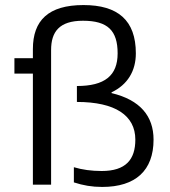

<svg xmlns="http://www.w3.org/2000/svg" viewBox="-20 -730 671 759"><path d="M308 -648C406 -648 445 -609 445 -519C445 -431 394 -390 284 -390V-327C435 -327 515 -274 515 -178C515 -99 477 -54 382 -54C342 -54 305 -59 272 -69V-9C309 3 343 9 384 9C516 9 587 -56 587 -178C587 -271 534 -335 421 -362V-365C484 -395 517 -449 517 -519C517 -650 446 -710 310 -710C171 -710 110 -649 110 -536V-500H37V-439H110V0H182V-532C182 -604 214 -648 308 -648Z"/></svg>

Font: LT Wave Text Light
Style: Regular
Weight: 300
Designer: Daniel Lyons
Version: Version 2.5 (Glyphs App)